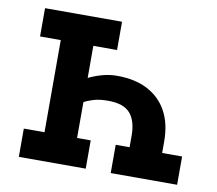

<svg xmlns="http://www.w3.org/2000/svg" viewBox="-69 -669 846 749"><g transform="rotate(10 354.0 -294.5)"><path d="M356 -589V-477H262V-350Q287 -362 315.5 -370Q344 -378 374 -378Q445 -378 495 -352Q545 -326 572 -277Q599 -228 599 -157V-112H678V0H415V-112H470V-157Q470 -216 444 -246Q418 -276 356 -276Q322 -276 299 -269Q276 -262 262 -254V-112H316V0H51V-112H133V-477H51V-589Z"/></g></svg>

Font: Podkova ExtraBold
Style: Regular
Weight: 800
Designer: Ilya Yudin
Foundry: Cyreal (www.cyreal.org)
Version: Version 2.103